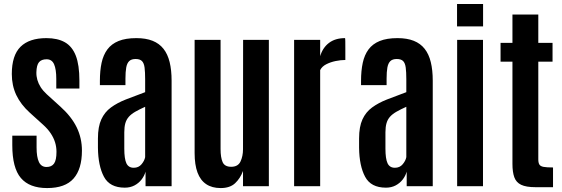

<svg xmlns="http://www.w3.org/2000/svg" viewBox="-20 -932 2815 961"><path d="M215.8 9.3Q127.4 9.3 84.5 -41Q41.5 -91.3 41.5 -205.6V-252.9H163.1V-193.8Q163.1 -146 174.8 -121.1Q186.5 -96.2 212.9 -96.2Q238.3 -96.2 250.5 -113.3Q262.7 -130.4 262.7 -172.4Q262.7 -196.8 255.6 -219.7Q248.5 -242.7 233.6 -264.9Q218.8 -287.1 195.3 -308.1L129.4 -367.7Q84 -408.7 61.5 -456.3Q39.1 -503.9 39.1 -561.5Q39.1 -654.8 82.8 -698Q126.5 -741.2 212.4 -741.2Q268.1 -741.2 304.7 -720.5Q341.3 -699.7 359.4 -653.3Q377.4 -606.9 377.4 -528.8V-488.8H261.7V-537.1Q261.7 -585.4 250.7 -610.4Q239.7 -635.3 213.4 -635.3Q187.5 -635.3 175.3 -620.8Q163.1 -606.4 162.1 -570.3Q161.6 -550.8 167 -532Q172.4 -513.2 183.8 -495.4Q195.3 -477.5 213.9 -460.4L283.2 -397.5Q337.9 -348.1 364 -294.4Q390.1 -240.7 390.1 -178.2Q390.1 -85.9 348.1 -38.3Q306.2 9.3 215.8 9.3Z M604.5 7.3Q529.3 7.3 500.2 -47.4Q471.2 -102.1 470.2 -192.4V-239.3Q470.2 -297.9 487.1 -334.5Q503.9 -371.1 535.2 -394Q566.4 -417 609.9 -434.1Q653.3 -451.2 706.5 -470.7V-534.7Q706.5 -571.8 703.6 -594Q700.7 -616.2 690.4 -626.5Q680.2 -636.7 658.7 -636.7Q637.7 -636.7 626.7 -626.2Q615.7 -615.7 611.8 -594Q607.9 -572.3 607.9 -538.6V-505.9H480V-527.8Q480 -578.1 488.5 -617.7Q497.1 -657.2 517.6 -684.8Q538.1 -712.4 573.5 -726.8Q608.9 -741.2 662.6 -741.2Q710 -741.2 743.7 -727.8Q777.3 -714.4 798.3 -687.7Q819.3 -661.1 829.1 -621.1Q838.9 -581.1 838.9 -527.8V0H708.5V-72.8Q702.6 -51.8 688.5 -33.4Q674.3 -15.1 653.1 -3.9Q631.8 7.3 604.5 7.3ZM649.4 -92.3Q673.8 -92.3 688.5 -109.9Q703.1 -127.4 706.5 -145.5V-397.5Q677.2 -384.3 657.2 -372.8Q637.2 -361.3 625 -347.7Q612.8 -334 607.4 -315.4Q602.1 -296.9 602.1 -270V-188Q602.1 -137.7 612.5 -115Q623 -92.3 649.4 -92.3Z M1084.5 9.3Q1041 9.3 1012 -10.3Q982.9 -29.8 968.5 -68.6Q954.1 -107.4 954.1 -166V-732.4H1084V-186Q1084 -144 1094.2 -120.6Q1104.5 -97.2 1137.2 -97.2Q1171.4 -97.2 1183.8 -123.8Q1196.3 -150.4 1196.3 -185.1L1196.8 -732.4H1325.7V0H1196.3V-76.2Q1182.6 -39.1 1156.7 -14.9Q1130.9 9.3 1084.5 9.3Z M1452.1 0V-732.4H1582.5V-650.9Q1595.2 -693.4 1626.7 -717.3Q1658.2 -741.2 1707 -741.2Q1708 -741.2 1708.3 -724.6Q1708.5 -708 1708.5 -686.5Q1708.5 -665 1708.5 -648.4Q1708.5 -631.8 1708.5 -631.8Q1686 -631.8 1659.9 -626.5Q1633.8 -621.1 1612.5 -610.1Q1591.3 -599.1 1582.5 -581.1V0Z M1911.6 7.3Q1836.4 7.3 1807.4 -47.4Q1778.3 -102.1 1777.3 -192.4V-239.3Q1777.3 -297.9 1794.2 -334.5Q1811 -371.1 1842.3 -394Q1873.5 -417 1917 -434.1Q1960.4 -451.2 2013.7 -470.7V-534.7Q2013.7 -571.8 2010.7 -594Q2007.8 -616.2 1997.6 -626.5Q1987.3 -636.7 1965.8 -636.7Q1944.8 -636.7 1933.8 -626.2Q1922.9 -615.7 1918.9 -594Q1915 -572.3 1915 -538.6V-505.9H1787.1V-527.8Q1787.1 -578.1 1795.7 -617.7Q1804.2 -657.2 1824.7 -684.8Q1845.2 -712.4 1880.6 -726.8Q1916 -741.2 1969.7 -741.2Q2017.1 -741.2 2050.8 -727.8Q2084.5 -714.4 2105.5 -687.7Q2126.5 -661.1 2136.2 -621.1Q2146 -581.1 2146 -527.8V0H2015.6V-72.8Q2009.8 -51.8 1995.6 -33.4Q1981.4 -15.1 1960.2 -3.9Q1939 7.3 1911.6 7.3ZM1956.5 -92.3Q1981 -92.3 1995.6 -109.9Q2010.3 -127.4 2013.7 -145.5V-397.5Q1984.4 -384.3 1964.4 -372.8Q1944.3 -361.3 1932.1 -347.7Q1919.9 -334 1914.6 -315.4Q1909.2 -296.9 1909.2 -270V-188Q1909.2 -137.7 1919.7 -115Q1930.2 -92.3 1956.5 -92.3Z M2268.1 0V-732.4H2397.5V0ZM2267.6 -799.8V-912.1H2397.9V-799.8Z M2660.2 4.9Q2613.3 4.9 2588.4 -7.1Q2563.5 -19 2554.2 -44.9Q2544.9 -70.8 2544.9 -111.8V-623.5H2485.4V-717.3H2544.9V-859.4H2674.3V-717.3H2745.6V-623.5H2674.3V-134.3Q2674.3 -117.2 2679.7 -108.4Q2685.1 -99.6 2700.9 -96.7Q2716.8 -93.8 2748 -93.8V4.9Z"/></svg>

Font: Antonio
Style: Bold
Weight: 700
Designer: Vernon Adams
Foundry: Vernon Adams
Version: Version 1.002